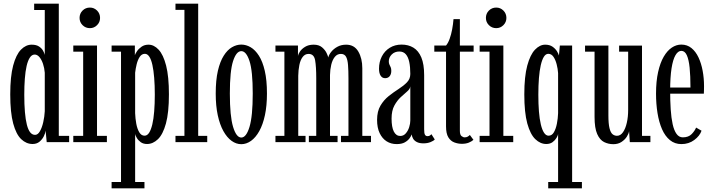

<svg xmlns="http://www.w3.org/2000/svg" viewBox="-20 -770 3862 1040"><path d="M156.5 10Q122.5 10 95 -16Q67.5 -42 51.5 -101Q35.5 -160 35.5 -259Q35.5 -355.5 51.2 -414.8Q67 -474 93.5 -501Q120 -528 151.5 -528Q176.5 -528 191.2 -518.2Q206 -508.5 213.2 -495.5Q220.5 -482.5 222.5 -472.5V-716H165V-750H298.5V-34H354.5V0H233L227 -62.5Q226 -49.5 217.5 -32.2Q209 -15 194 -2.5Q179 10 156.5 10ZM170 -39.5Q185 -39.5 196.2 -59Q207.5 -78.5 214.2 -108.2Q221 -138 222.5 -167.5V-376Q220.5 -401.5 213 -424Q205.5 -446.5 193.8 -460.5Q182 -474.5 168 -474.5Q152.5 -474.5 141.8 -458.2Q131 -442 124.2 -412.8Q117.5 -383.5 114.5 -343.8Q111.5 -304 111.5 -257Q111.5 -203.5 115 -162.8Q118.5 -122 125.5 -94.5Q132.5 -67 143.5 -53.2Q154.5 -39.5 170 -39.5Z M377 0V-34H430.5V-490H377V-523.5H505.5V-34H559V0ZM467 -617.5Q443.5 -617.5 427.2 -633.8Q411 -650 411 -673Q411 -696.5 427.2 -712.8Q443.5 -729 467 -729Q489.5 -729 505.8 -712.8Q522 -696.5 522 -673Q522 -650 505.8 -633.8Q489.5 -617.5 467 -617.5Z M584.5 250V216H635.5V-490H584.5V-523.5H710.5V-471Q713 -479 722 -492.5Q731 -506 746.8 -517Q762.5 -528 784.5 -528Q814 -528 839.2 -501Q864.5 -474 879.8 -414.8Q895 -355.5 895 -259Q895 -160 878.8 -101Q862.5 -42 835.5 -16Q808.5 10 776.5 10Q756 10 742.2 0Q728.5 -10 721 -23Q713.5 -36 712 -44V216H762.5V250ZM763 -35Q777.5 -35 787.8 -51Q798 -67 805 -96.2Q812 -125.5 815.2 -166.8Q818.5 -208 818.5 -257.5Q818.5 -307.5 815.2 -348.2Q812 -389 805.5 -418.2Q799 -447.5 788.8 -463Q778.5 -478.5 765 -478.5Q747.5 -478.5 736.8 -462Q726 -445.5 720.2 -421.8Q714.5 -398 712 -376V-157Q713 -128 718.2 -99.8Q723.5 -71.5 734.5 -53.2Q745.5 -35 763 -35Z M930.5 0V-34H979V-716.5H930.5V-750H1053.5V-34H1102.5V0Z M1287 11Q1259.5 11 1234.5 -7Q1209.5 -25 1190 -60Q1170.5 -95 1159.5 -146Q1148.5 -197 1148.5 -263.5Q1148.5 -336 1160.2 -386.5Q1172 -437 1191.8 -468.2Q1211.5 -499.5 1236.2 -514Q1261 -528.5 1287 -528.5Q1313 -528.5 1337.8 -514Q1362.5 -499.5 1382.5 -468.2Q1402.5 -437 1414.2 -386.5Q1426 -336 1426 -263.5Q1426 -197 1415 -146Q1404 -95 1384.5 -60Q1365 -25 1339.8 -7Q1314.5 11 1287 11ZM1287 -25Q1314 -25 1331.5 -82.8Q1349 -140.5 1349 -263.5Q1349 -385.5 1331.5 -439.2Q1314 -493 1287 -493Q1260 -493 1242.5 -439.2Q1225 -385.5 1225 -263.5Q1225 -140.5 1242.5 -82.8Q1260 -25 1287 -25Z M1472 0V-34H1520.5V-490H1472V-523.5H1594V-467Q1595 -476 1604.5 -490.5Q1614 -505 1632.8 -516.5Q1651.5 -528 1679 -528Q1707.5 -528 1724.2 -513.8Q1741 -499.5 1749 -482.8Q1757 -466 1758 -458.5Q1761 -472.5 1773.8 -488.8Q1786.5 -505 1807.2 -516.5Q1828 -528 1855 -528Q1899 -528 1920.8 -491Q1942.5 -454 1942.5 -400V-34H1989.5V0H1827V-34H1867.5V-345.5Q1867.5 -387.5 1865.2 -417.2Q1863 -447 1854.5 -462.5Q1846 -478 1826.5 -478Q1806.5 -478 1793.5 -461.8Q1780.5 -445.5 1774.2 -419.2Q1768 -393 1767.5 -363.5V-34H1808.5V0H1653V-34H1693V-345.5Q1693 -408.5 1687 -443.2Q1681 -478 1651.5 -478Q1632 -478 1619.5 -461.5Q1607 -445 1601.5 -417.8Q1596 -390.5 1595.5 -359.5V-34H1635V0Z M2128.5 10.5Q2098 10.5 2074.2 -4.5Q2050.5 -19.5 2036.5 -48.8Q2022.5 -78 2022.5 -120.5Q2022.5 -167 2040.8 -197.8Q2059 -228.5 2085.8 -249.8Q2112.5 -271 2139.5 -288.2Q2166.5 -305.5 2184.5 -324.2Q2202.5 -343 2202.5 -369.5Q2202.5 -407 2196.8 -434.2Q2191 -461.5 2178 -476.2Q2165 -491 2143 -491Q2118 -491 2102 -475Q2086 -459 2086 -438Q2086 -427 2089.5 -420Q2093 -413 2096.2 -405.8Q2099.5 -398.5 2099.5 -386Q2099.5 -368.5 2090.8 -357.5Q2082 -346.5 2066 -346.5Q2050.5 -346.5 2041.8 -360Q2033 -373.5 2033 -397.5Q2033 -434.5 2048.2 -464.2Q2063.5 -494 2091.2 -511.2Q2119 -528.5 2155 -528.5Q2192 -528.5 2219.5 -511.8Q2247 -495 2262.2 -458.8Q2277.5 -422.5 2277.5 -363V-69Q2277.5 -47.5 2282 -40Q2286.5 -32.5 2295.5 -32.5Q2304 -32.5 2309.2 -36.2Q2314.5 -40 2317 -43L2335 -14.5Q2328.5 -7 2311.8 -0.2Q2295 6.5 2273.5 6.5Q2252.5 6.5 2238.8 -0.2Q2225 -7 2218.2 -18Q2211.5 -29 2210 -42Q2207.5 -33.5 2198.5 -21Q2189.5 -8.5 2172.8 1Q2156 10.5 2128.5 10.5ZM2148 -33.5Q2166 -33.5 2178.2 -47.8Q2190.5 -62 2196.5 -81.5Q2202.5 -101 2202.5 -117V-302.5Q2201.5 -288.5 2185.8 -275Q2170 -261.5 2150.5 -243.5Q2131 -225.5 2116 -198Q2101 -170.5 2101 -127.5Q2101 -81.5 2113.2 -57.5Q2125.5 -33.5 2148 -33.5Z M2482 9Q2461 9 2441 1.5Q2421 -6 2408.5 -26.2Q2396 -46.5 2396 -85.5V-490H2332.5V-523.5H2396Q2407 -536 2415.5 -559.5Q2424 -583 2429.2 -611.2Q2434.5 -639.5 2436.5 -666.5H2471V-523.5H2545.5V-490H2471V-61Q2471 -40 2479.8 -33Q2488.5 -26 2497 -26Q2507 -26 2514 -30.2Q2521 -34.5 2525 -39L2544.5 -12.5Q2534.5 -3.5 2518.8 2.8Q2503 9 2482 9Z M2578 0V-34H2631.5V-490H2578V-523.5H2706.5V-34H2760V0ZM2668 -617.5Q2644.5 -617.5 2628.2 -633.8Q2612 -650 2612 -673Q2612 -696.5 2628.2 -712.8Q2644.5 -729 2668 -729Q2690.5 -729 2706.8 -712.8Q2723 -696.5 2723 -673Q2723 -650 2706.8 -633.8Q2690.5 -617.5 2668 -617.5Z M2949.5 250V216H3003V-44Q3002 -35.5 2994.2 -22.8Q2986.5 -10 2973 0Q2959.5 10 2939 10Q2907 10 2879.8 -16Q2852.5 -42 2836.2 -101Q2820 -160 2820 -259Q2820 -355.5 2836 -414.8Q2852 -474 2878 -501Q2904 -528 2933 -528Q2957.5 -528 2973 -517Q2988.5 -506 2997 -492.2Q3005.5 -478.5 3007.5 -469L3012.5 -523.5H3079V216H3132V250ZM2951.5 -35Q2969.5 -35 2980.2 -53.5Q2991 -72 2996.5 -100Q3002 -128 3003 -157V-374Q3001.5 -397.5 2995.2 -421.8Q2989 -446 2978 -462.2Q2967 -478.5 2950 -478.5Q2936 -478.5 2926 -462.5Q2916 -446.5 2909.2 -417Q2902.5 -387.5 2899.2 -346.8Q2896 -306 2896 -257Q2896 -207.5 2899.2 -166.5Q2902.5 -125.5 2909.5 -96Q2916.5 -66.5 2927 -50.8Q2937.5 -35 2951.5 -35Z M3302 11Q3275.5 11 3252.2 -0.5Q3229 -12 3214.8 -44Q3200.5 -76 3200.5 -137V-490H3149V-523H3275.5V-145Q3275.5 -99.5 3281.5 -75.5Q3287.5 -51.5 3298 -43Q3308.5 -34.5 3322 -34.5Q3341 -34.5 3354.5 -53.8Q3368 -73 3375.2 -104.8Q3382.5 -136.5 3382.5 -174.5V-490H3333.5V-523H3457.5V-34H3503V0H3391.5L3387.5 -59.5Q3385.5 -45.5 3375 -29.2Q3364.5 -13 3346.2 -1Q3328 11 3302 11Z M3671 10.5Q3635 10.5 3608.8 -11Q3582.5 -32.5 3566 -70.2Q3549.5 -108 3541.5 -157.5Q3533.5 -207 3533.5 -263Q3533.5 -330 3544.8 -380Q3556 -430 3575.2 -463Q3594.5 -496 3619 -512.2Q3643.5 -528.5 3670.5 -528.5Q3702 -528.5 3725.2 -509.8Q3748.5 -491 3763.5 -459Q3778.5 -427 3786 -386.8Q3793.5 -346.5 3793.5 -303.5Q3793.5 -293 3793.2 -282.8Q3793 -272.5 3792.5 -262.5H3603V-296H3720Q3720 -359 3715.5 -403.2Q3711 -447.5 3700.2 -471Q3689.5 -494.5 3670.5 -494.5Q3652.5 -494.5 3638.8 -471Q3625 -447.5 3617.5 -399.8Q3610 -352 3610 -278Q3610 -223.5 3613 -177.5Q3616 -131.5 3623.5 -97.5Q3631 -63.5 3644.5 -44.8Q3658 -26 3678.5 -26Q3709.5 -26 3726.8 -44Q3744 -62 3750.5 -79L3780 -62Q3770.5 -34 3740.8 -11.8Q3711 10.5 3671 10.5Z"/></svg>

Font: Imbue Thin 10pt
Style: Regular
Weight: 400
Version: Version 1.102